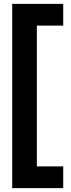

<svg xmlns="http://www.w3.org/2000/svg" viewBox="-20 -760 367 990"><path d="M170 98H306V210H43V-740H306V-628H170Z"/></svg>

Font: Georama ExtraCondensed Thin
Style: Bold
Weight: 700
Version: Version 1.001